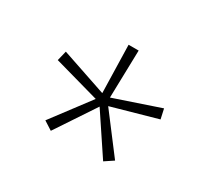

<svg xmlns="http://www.w3.org/2000/svg" viewBox="-92 -887 751 694"><g transform="rotate(30 283.5 -539.5)"><path d="M263 -516 74 -569 84 -610 273 -546 268 -745H310L305 -546L494 -610L503 -569L315 -516L435 -358L399 -334L289 -499L180 -335L144 -358Z"/></g></svg>

Font: Noto Sans Oriya ExtraLight
Style: Regular
Weight: 250
Version: Version 2.003